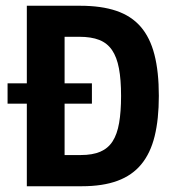

<svg xmlns="http://www.w3.org/2000/svg" viewBox="-20 -647 616 667"><path d="M73.2 0V-286.9H6.3V-357.5H73.2V-627H258.8Q332 -627 384 -609.4Q436 -591.8 468.6 -554.3Q501.2 -516.8 516.5 -457.3Q531.8 -397.8 531.8 -313.8Q531.8 -233.2 517.3 -174.1Q502.8 -115 471 -76.4Q439.3 -37.7 388.2 -18.9Q337.2 0 264.2 0ZM204.4 -27.8 113.7 -108.4H260.9Q301.5 -108.4 328.5 -120Q355.5 -131.6 371.3 -156.2Q387.1 -180.8 393.8 -219.9Q400.6 -258.9 400.6 -313.8Q400.6 -370.4 393.2 -409.5Q385.8 -448.7 369.2 -473Q352.6 -497.3 324.8 -508.3Q296.9 -519.2 255.6 -519.2H113.7L204.4 -599.8V-357.5H299.3V-286.9H204.4Z"/></svg>

Font: Anaheim
Style: Regular
Weight: 400
Designer: Vernon Adams
Foundry: Vernon Adams
Version: Version 2.001